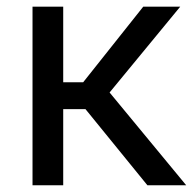

<svg xmlns="http://www.w3.org/2000/svg" viewBox="-20 -548 580 568"><path d="M232.9 -225.1H167V0H76.2V-528.3H167V-304.7H226.1L403.8 -528.3H513.2L304.2 -274.4L530.8 0H416Z"/></svg>

Font: Mardoto
Style: Regular
Weight: 400
Designer: Christian Robertson, Vahan Hovhannisyan
Foundry: Google
Version: Version 1.000